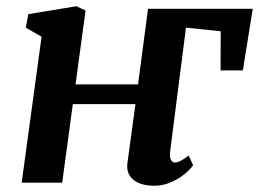

<svg xmlns="http://www.w3.org/2000/svg" viewBox="-20 -588 833 618"><path d="M113.8 -469.7 63 -499 71.3 -542.5 225.6 -567.9 255.4 -554.2 223.1 -316.4H424.3L456.5 -559.6H793.5L761.7 -361.3H689.9L690.4 -487.3L578.6 -499L527.8 -102.1Q525.4 -83.5 529.8 -74.2Q534.2 -64.9 543.5 -64.9Q546.9 -64.9 550.8 -65.9Q554.7 -66.9 559.8 -69.3Q564.9 -71.8 571.5 -76.2Q578.1 -80.6 587.4 -87.4L601.6 -56.2Q598.1 -50.8 587.6 -39.8Q577.1 -28.8 560.8 -17.8Q544.4 -6.8 522.9 1.5Q501.5 9.8 476.1 9.8Q455.1 9.8 438 4.9Q420.9 0 409.7 -9Q398.4 -18.1 393.1 -31.7Q387.7 -45.4 390.1 -63L416 -252.9H214.4L180.2 0H49.8Z"/></svg>

Font: Merriweather Bold
Style: Italic
Weight: 700
Italic angle: -7°
Designer: Eben Sorkin ( eben@eyebytes.com )
Foundry: Eben Sorkin ( eben@eyebytes.com )
Version: Version 1.5; ttfautohint (v0.97) -l 13 -r 13 -G 200 -x 24 -f